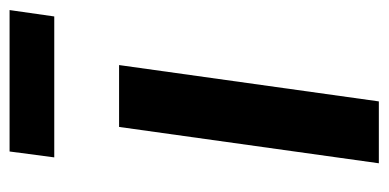

<svg xmlns="http://www.w3.org/2000/svg" viewBox="-220 -572 792 391"><g transform="rotate(-90 175.5 -376.0)"><path d="M338 -661 351 -752H63L51 -661ZM239 -529H113L39 0H165Z"/></g></svg>

Font: Fira Sans Medium
Style: Italic
Weight: 500
Italic angle: -8°
Designer: bBox Type GmbH & Carrois Corporate GbR & Edenspiekermann AG
Foundry: bBox Type GmbH & Carrois Corporate GbR & Edenspiekermann AG
Version: Version 4.301;PS 004.301;hotconv 1.0.88;makeotf.lib2.5.64775